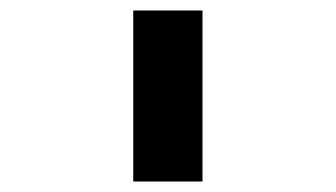

<svg xmlns="http://www.w3.org/2000/svg" viewBox="-20 -760 640 366"><path d="M234 -414V-740H366V-414Z"/></svg>

Font: iA Writer Duo V
Style: Regular
Weight: 400
Designer: Mike Abbink, Paul van der Laan, Pieter van Rosmalen, Oliver Reichenstein
Foundry: Information Architects Inc.
Version: Version 2.000